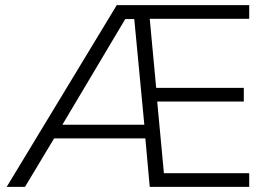

<svg xmlns="http://www.w3.org/2000/svg" viewBox="-20 -725 1041 745"><path d="M6 0 433 -705H947V-652H561L586 -384H926V-331H590L616 -53H947V0H561L544 -188H190L77 0ZM466 -651 222 -241H540L501 -651Z"/></svg>

Font: Mulish Light
Style: Regular
Weight: 300
Designer: Vernon Adams
Foundry: Vernon Adams
Version: Version 3.603; ttfautohint (v1.8.3)